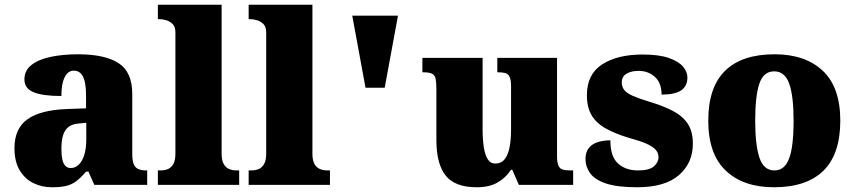

<svg xmlns="http://www.w3.org/2000/svg" viewBox="-20 -780 3607 810"><path d="M199 10Q156 10 120 -8Q84 -26 62.5 -62.5Q41 -99 41 -155Q41 -238 96 -277Q151 -316 262 -320L343 -323V-375Q343 -412 337.5 -435.5Q332 -459 320.5 -470.5Q309 -482 291 -482Q275 -482 263.5 -470Q252 -458 245.5 -434.5Q239 -411 239 -375Q160 -375 121.5 -391Q83 -407 83 -445Q83 -483 113.5 -506.5Q144 -530 195.5 -540.5Q247 -551 308 -551Q423 -551 480.5 -513.5Q538 -476 538 -383V-131Q538 -104 543.5 -89Q549 -74 562 -67.5Q575 -61 597 -61H601V0H378L353 -56H343Q321 -30 301.5 -15.5Q282 -1 258.5 4.5Q235 10 199 10ZM278 -71Q298 -71 313 -86Q328 -101 336 -128Q344 -155 344 -191V-262L313 -259Q285 -257 269 -244.5Q253 -232 246 -209Q239 -186 239 -152Q239 -126 243 -107.5Q247 -89 256 -80Q265 -71 278 -71Z M646 0V-61H657Q676 -61 690 -67.5Q704 -74 712 -89.5Q720 -105 720 -131V-643Q720 -668 707.5 -679.5Q695 -691 680 -695Q665 -699 657 -699H646V-760H915V-131Q915 -105 923 -89.5Q931 -74 945.5 -67.5Q960 -61 978 -61H989V0Z M1029 0V-61H1040Q1059 -61 1073 -67.5Q1087 -74 1095 -89.5Q1103 -105 1103 -131V-643Q1103 -668 1090.5 -679.5Q1078 -691 1063 -695Q1048 -699 1040 -699H1029V-760H1298V-131Q1298 -105 1306 -89.5Q1314 -74 1328.5 -67.5Q1343 -61 1361 -61H1372V0Z M1522 -410 1466 -714H1659L1603 -410Z M1991 10Q1899 10 1860 -39.5Q1821 -89 1821 -189V-402Q1821 -431 1818 -446.5Q1815 -462 1803.5 -468.5Q1792 -475 1766 -475H1762V-536H2016V-234Q2016 -192 2021 -159.5Q2026 -127 2037.5 -108.5Q2049 -90 2070 -90Q2094 -90 2108.5 -107.5Q2123 -125 2129.5 -157.5Q2136 -190 2136 -235V-417Q2136 -444 2129.5 -456.5Q2123 -469 2111 -472Q2099 -475 2082 -475H2078V-536H2330V-121Q2330 -93 2336.5 -80Q2343 -67 2356 -64Q2369 -61 2386 -61H2398V0H2169L2141 -64H2136Q2114 -30 2079 -10Q2044 10 1991 10Z M2668 10Q2584 10 2536.5 -6Q2489 -22 2469.5 -49.5Q2450 -77 2450 -109Q2450 -138 2464 -155.5Q2478 -173 2502 -180.5Q2526 -188 2555 -188Q2555 -119 2587.5 -90Q2620 -61 2671 -61Q2719 -61 2738.5 -78Q2758 -95 2758 -117Q2758 -136 2745 -149.5Q2732 -163 2705.5 -174.5Q2679 -186 2638 -197Q2577 -215 2536.5 -237.5Q2496 -260 2476 -293.5Q2456 -327 2456 -378Q2456 -467 2520.5 -508.5Q2585 -550 2691 -550Q2760 -550 2801.5 -535.5Q2843 -521 2861.5 -499Q2880 -477 2880 -453Q2880 -417 2854 -399Q2828 -381 2771 -381Q2771 -430 2743 -455.5Q2715 -481 2674 -481Q2643 -481 2623 -469Q2603 -457 2603 -432Q2603 -414 2613.5 -400.5Q2624 -387 2650 -375.5Q2676 -364 2722 -350Q2776 -334 2817 -313Q2858 -292 2880.5 -259.5Q2903 -227 2903 -174Q2903 -92 2844 -41Q2785 10 2668 10Z M3245 10Q3116 10 3042 -60Q2968 -130 2968 -271Q2968 -412 3039 -481.5Q3110 -551 3248 -551Q3377 -551 3451 -481.5Q3525 -412 3525 -271Q3525 -130 3454 -60Q3383 10 3245 10ZM3247 -61Q3277 -61 3295 -85Q3313 -109 3320.5 -156Q3328 -203 3328 -271Q3328 -375 3309.5 -427Q3291 -479 3246 -479Q3201 -479 3183.5 -427Q3166 -375 3166 -271Q3166 -168 3184 -114.5Q3202 -61 3247 -61Z"/></svg>

Font: Noto Serif Kannada Black
Style: Regular
Weight: 900
Version: Version 2.003